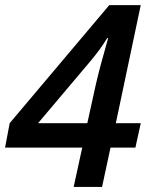

<svg xmlns="http://www.w3.org/2000/svg" viewBox="-22 -736 593 756"><path d="M511.2 -154.8H413.1L379.9 0H268.1L301.8 -154.8H-2L16.1 -251L408.2 -715.8H532.2L434.1 -251H532.2ZM321.8 -251 355 -401.9Q370.1 -468.3 403.8 -585.9H399.9Q375 -543.9 334 -495.1L127.9 -251Z"/></svg>

Font: f51836669439504   
Style: Italic
Weight: 600
Italic angle: -12°
Foundry: Ascender Corporation
Version: Version 1.10